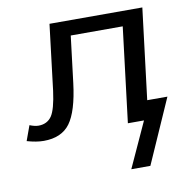

<svg xmlns="http://www.w3.org/2000/svg" viewBox="-77 -559 811 833"><g transform="rotate(-10 328.0 -142.5)"><path d="M555 -84 604 -484H195L160 -195C153 -142 143 -105 130 -86C117 -67 97 -57 72 -57C61 -57 48 -60 33 -66L9 0C37 8 61 12 83 12C135 12 174 -5 199 -39C224 -73 242 -131 252 -213L277 -418H506L455 0H526L435 199H519L644 -84Z"/></g></svg>

Font: Gamestation Text
Style: Italic
Weight: 400
Designer: Jonas Hecksher
Foundry: Jonas Hecksher, Playtypeª, e-types AS
Version: Version 1.003